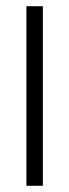

<svg xmlns="http://www.w3.org/2000/svg" viewBox="-20 -598 222 618"><path d="M65 0V-578H118V0Z"/></svg>

Font: Oswald ExtraLight
Style: Regular
Weight: 250
Designer: Vernon Adams
Foundry: Vernon Adams
Version: Version 4.100; ttfautohint (v1.8.1.43-b0c9)